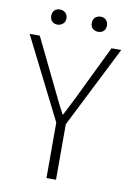

<svg xmlns="http://www.w3.org/2000/svg" viewBox="-89 -854 625 910"><g transform="rotate(10 223.5 -399.0)"><path d="M293.9 -734.9Q283.2 -745.1 284.2 -761.7Q284.2 -778.3 294.4 -788.1Q305.7 -797.9 321.3 -797.9Q336.9 -797.9 346.7 -788.1Q356.4 -778.3 356.9 -761.7Q356.9 -745.1 347.2 -734.9Q336.9 -725.1 320.8 -725.1Q304.7 -725.1 293.9 -734.9ZM125 -725.1Q108.9 -725.1 99.1 -734.9Q88.9 -745.1 88.9 -761.7Q88.9 -778.3 98.6 -788.1Q108.4 -797.9 125 -797.9Q140.6 -797.9 151.4 -788.1Q162.1 -778.3 162.1 -761.7Q162.1 -745.1 151.4 -735.4Q140.6 -725.6 125 -725.1ZM200.2 0V-267.1L2.9 -659.2H51.8L151.9 -453.1Q205.1 -342.3 222.2 -311H226.1Q281.2 -418 296.9 -453.1L397 -659.2H443.8L246.1 -267.1V0Z"/></g></svg>

Font: SourceSansPro-Light
Style: Regular
Weight: 300
Designer: Paul D. Hunt
Foundry: Adobe Systems Incorporated
Version: Version 2.020;PS 2.0;hotconv 1.0.86;makeotf.lib2.5.63406